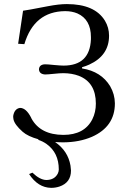

<svg xmlns="http://www.w3.org/2000/svg" viewBox="-20 -678 618 931"><path d="M121.1 166 137.2 159.2Q172.9 193.8 204.1 194.8Q244.1 194.8 260.3 163.6Q265.1 153.3 265.1 144Q265.1 63 206.1 20.5Q187 6.8 165 0L167 -2.4Q115.2 -16.6 89.8 -39.1Q50.8 -73.7 45.4 -99.1Q43.9 -107.4 43.9 -115.2Q49.8 -150.9 77.1 -154.8Q106.4 -154.8 130.4 -108.4Q131.8 -105.5 132.8 -103Q176.3 -24.4 287.1 -23.9Q389.2 -23.9 427.7 -99.6Q444.8 -133.8 444.8 -175.8Q444.8 -278.3 361.8 -310.5Q329.1 -322.8 287.1 -323.2Q270 -323.2 238.3 -319.8Q210.9 -316.9 198.2 -316.9Q170.4 -318.8 168.9 -341.8Q170.4 -365.2 198.2 -366.2Q211.9 -366.2 243.2 -362.8Q274.9 -359.9 288.1 -359.9Q415.5 -359.9 420.9 -487.3Q420.9 -493.2 420.9 -498Q420.9 -583.5 355.5 -612.8Q329.1 -624 295.9 -624Q145.5 -622.6 98.1 -463.9L67.9 -465.8L91.8 -626Q106.9 -627.4 212.4 -647.9Q265.6 -658.2 304.2 -658.2Q439.5 -658.2 488.8 -577.6Q508.8 -544.4 508.8 -504.9Q508.8 -408.7 412.6 -364.7Q395.5 -356.9 377.9 -352.1V-346.2Q470.7 -331.5 514.2 -259.8Q536.6 -221.2 537.1 -176.8Q537.1 -64 425.8 -14.6Q364.7 11.7 288.1 12.2Q267.1 12.2 247.1 10.7Q309.6 53.7 321.8 125Q323.7 137.2 324.2 148.9Q324.2 207.5 268.1 226.6Q249 232.9 228 232.9Q164.1 231.9 121.1 166Z"/></svg>

Font: Linux Libertine Display O
Style: Regular
Weight: 400
Designer: Philipp H. Poll
Foundry: Philipp H. Poll
Version: Version 5.0.9